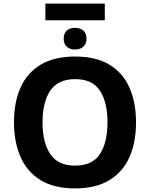

<svg xmlns="http://www.w3.org/2000/svg" viewBox="-20 -1040 836 1070"><path d="M738 -358Q738 -247 701.5 -164.5Q665 -82 589.5 -36Q514 10 398 10Q282 10 206.5 -36Q131 -82 94.5 -165Q58 -248 58 -359Q58 -470 94.5 -552Q131 -634 206.5 -679.5Q282 -725 399 -725Q515 -725 590 -679.5Q665 -634 701.5 -551.5Q738 -469 738 -358ZM217 -358Q217 -246 260 -181.5Q303 -117 398 -117Q495 -117 537 -181.5Q579 -246 579 -358Q579 -470 537 -534.5Q495 -599 399 -599Q303 -599 260 -534.5Q217 -470 217 -358ZM564 -1020V-927H233V-1020ZM398 -885Q426 -885 444 -870Q462 -855 462 -824Q462 -795 444 -779.5Q426 -764 398 -764Q370 -764 352.5 -779.5Q335 -795 335 -824Q335 -855 352.5 -870Q370 -885 398 -885Z"/></svg>

Font: BC Sans
Style: Bold
Weight: 700
Designer: Monotype Design Team
Province of B.C.
Foundry: Monotype Imaging Inc.
Version: Version 2.000;GOOG;noto-source:20170915:90ef993387c0